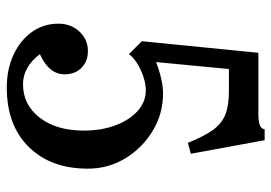

<svg xmlns="http://www.w3.org/2000/svg" viewBox="-140 -670 819 580"><g transform="rotate(90 270.0 -379.5)"><path d="M143 -359 104 -398 139 -750H321Q347 -750 358 -754.5Q369 -759 370 -769H403L444 -546L411 -537Q391 -587 371.5 -613.5Q352 -640 325 -650.5Q298 -661 255 -661H188L167 -441Q222 -462 262 -462Q323 -462 374.5 -431Q426 -400 457.5 -348.5Q489 -297 489 -235Q489 -123 423.5 -56.5Q358 10 244 10Q188 10 144.5 -10.5Q101 -31 76 -66Q51 -101 51 -146Q51 -183 74 -208.5Q97 -234 131 -235Q163 -236 183.5 -216.5Q204 -197 204 -165Q204 -117 143 -90Q182 -39 234 -39Q296 -39 335 -89.5Q374 -140 374 -223Q374 -276 358 -318.5Q342 -361 314.5 -385.5Q287 -410 252 -410Q234 -410 212.5 -403Q191 -396 172 -384.5Q153 -373 143 -359Z"/></g></svg>

Font: Girassol
Style: Regular
Weight: 400
Width: 3
Designer: Liam Spradlin
Version: Version 1.004